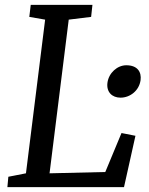

<svg xmlns="http://www.w3.org/2000/svg" viewBox="-20 -767 610 787"><path d="M10.3 0H488.3L535.2 -210.4L478 -221.7L411.6 -62L183.1 -56.6L261.7 -686.5L353.5 -697.8L358.9 -747.1H106L100.1 -697.8L165 -686.5L86.4 -56.6L14.2 -42.5ZM420.4 -427.7C415.5 -389.6 439.5 -366.7 474.1 -366.7C512.7 -366.7 550.3 -395 556.2 -438.5C560.5 -471.7 543.9 -499.5 497.6 -499.5C460.9 -499.5 425.8 -468.3 420.4 -427.7Z"/></svg>

Font: Merriweather
Style: Italic
Weight: 400
Italic angle: -7.5°
Designer: Eben Sorkin
Foundry: Eben Sorkin
Version: Version 1.001